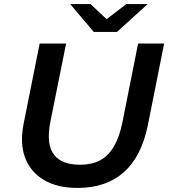

<svg xmlns="http://www.w3.org/2000/svg" viewBox="-20 -914 829 944"><path d="M361 10Q262 10 196 -29Q130 -68 103.5 -138.5Q77 -209 96 -305L175 -700H305L226 -307Q217 -256 221.5 -217.5Q226 -179 245.5 -153.5Q265 -128 297.5 -116Q330 -104 374 -104Q430 -104 470.5 -125Q511 -146 538.5 -191.5Q566 -237 581 -308L659 -700H787L707 -299Q676 -145 589 -67.5Q502 10 361 10ZM441 -757 325 -894H425L548 -779H451L601 -894H706L555 -757Z"/></svg>

Font: MOST Montserrat SemiBold
Style: Italic
Weight: 600
Italic angle: -11.3°
Designer: Julieta Ulanovsky
Foundry: Julieta Ulanovsky
Version: Version 8.000;March 11, 2024;FontCreator 15.0.0.2926 64-bit